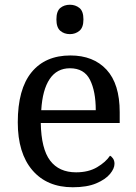

<svg xmlns="http://www.w3.org/2000/svg" viewBox="-20 -780 575 810"><path d="M287 10Q178 10 116.5 -62Q55 -134 55 -264Q55 -404 113 -475Q171 -546 277 -546Q374 -546 429.5 -486Q485 -426 485 -307V-261H152Q154 -152 191.5 -102.5Q229 -53 301 -53Q353 -53 389.5 -74.5Q426 -96 444 -123Q451 -120 457 -111Q463 -102 463 -89Q463 -69 444 -46Q425 -23 386 -6.5Q347 10 287 10ZM384 -315Q384 -395 359.5 -443.5Q335 -492 275 -492Q220 -492 189.5 -446.5Q159 -401 154 -315ZM275 -636Q251 -636 234.5 -650Q218 -664 218 -698Q218 -733 234.5 -746.5Q251 -760 275 -760Q298 -760 315 -746.5Q332 -733 332 -698Q332 -664 315 -650Q298 -636 275 -636Z"/></svg>

Font: Noto Serif Ethiopic
Style: Regular
Weight: 400
Designer: Monotype Design Team
Foundry: Monotype Imaging Inc.
Version: Version 2.102